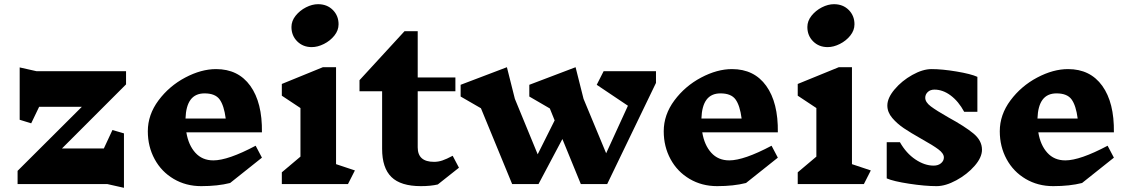

<svg xmlns="http://www.w3.org/2000/svg" viewBox="-20 -879 5398 917"><path d="M476 -170 517 -258 572 -242V18L492 0H64V-63L371 -369H167L129 -290L74 -307V-557L154 -539H582V-476L276 -170Z M1231 -247H870Q880 -186 913 -149.5Q946 -113 999 -113Q1069 -113 1201 -183L1231 -126L1079 -5Q1020 10 941 10Q868 10 809.5 -24.5Q751 -59 718.5 -119Q686 -179 686 -252Q686 -331 737 -399.5Q788 -468 864.5 -508.5Q941 -549 1012 -549Q1118 -549 1175.5 -469Q1233 -389 1231 -247ZM866 -313H1058Q1050 -375 1029 -404Q1008 -433 957 -433Q913 -433 890.5 -403Q868 -373 866 -313Z M1642 0H1326V-56L1415 -131V-363L1326 -422V-478L1522 -558H1585V-95L1675 -65ZM1597 -763Q1597 -734 1577 -709Q1557 -684 1527 -669Q1497 -654 1469 -654Q1427 -654 1399.5 -681.5Q1372 -709 1372 -750Q1372 -779 1392 -804Q1412 -829 1441.5 -844Q1471 -859 1499 -859Q1542 -859 1569.5 -831.5Q1597 -804 1597 -763Z M2071 2Q2037 10 1990 10Q1894 10 1849.5 -33.5Q1805 -77 1805 -168V-443H1697V-496L1912 -730H1975V-509H2155V-443H1975V-175Q1975 -106 2053 -106Q2073 -106 2092.5 -112.5Q2112 -119 2142 -135L2172 -78Z M3113 -483 2880 0H2754L2666 -215L2552 0H2426L2277 -362L2180 -418V-474L2401 -558L2439 -407L2548 -142L2629 -304L2606 -361L2508 -418V-474L2729 -558L2767 -407L2875 -147L2979 -374L2830 -474L2863 -539H3113Z M3695 -247H3334Q3344 -186 3377 -149.5Q3410 -113 3463 -113Q3533 -113 3665 -183L3695 -126L3543 -5Q3484 10 3405 10Q3332 10 3273.5 -24.5Q3215 -59 3182.5 -119Q3150 -179 3150 -252Q3150 -331 3201 -399.5Q3252 -468 3328.5 -508.5Q3405 -549 3476 -549Q3582 -549 3639.5 -469Q3697 -389 3695 -247ZM3330 -313H3522Q3514 -375 3493 -404Q3472 -433 3421 -433Q3377 -433 3354.5 -403Q3332 -373 3330 -313Z M4106 0H3790V-56L3879 -131V-363L3790 -422V-478L3986 -558H4049V-95L4139 -65ZM4061 -763Q4061 -734 4041 -709Q4021 -684 3991 -669Q3961 -654 3933 -654Q3891 -654 3863.5 -681.5Q3836 -709 3836 -750Q3836 -779 3856 -804Q3876 -829 3905.5 -844Q3935 -859 3963 -859Q4006 -859 4033.5 -831.5Q4061 -804 4061 -763Z M4382 -215Q4329 -245 4297 -266.5Q4265 -288 4241.5 -315.5Q4218 -343 4218 -375Q4218 -411 4252.5 -452Q4287 -493 4337 -521Q4387 -549 4429 -549Q4480 -549 4548.5 -537.5Q4617 -526 4648 -512V-345H4585Q4558 -395 4520.5 -423Q4483 -451 4443 -451Q4423 -451 4411 -439.5Q4399 -428 4399 -412Q4399 -391 4425.5 -371Q4452 -351 4510 -318Q4587 -276 4628.5 -242Q4670 -208 4670 -164Q4670 -127 4634.5 -86.5Q4599 -46 4547.5 -18Q4496 10 4453 10Q4398 10 4322.5 -1.5Q4247 -13 4215 -27V-200H4278Q4308 -147 4352 -117.5Q4396 -88 4439 -88Q4461 -88 4474.5 -99.5Q4488 -111 4488 -127Q4488 -146 4462 -165.5Q4436 -185 4382 -215Z M5300 -247H4939Q4949 -186 4982 -149.5Q5015 -113 5068 -113Q5138 -113 5270 -183L5300 -126L5148 -5Q5089 10 5010 10Q4937 10 4878.5 -24.5Q4820 -59 4787.5 -119Q4755 -179 4755 -252Q4755 -331 4806 -399.5Q4857 -468 4933.5 -508.5Q5010 -549 5081 -549Q5187 -549 5244.5 -469Q5302 -389 5300 -247ZM4935 -313H5127Q5119 -375 5098 -404Q5077 -433 5026 -433Q4982 -433 4959.5 -403Q4937 -373 4935 -313Z"/></svg>

Font: InknutAntiqua
Style: Bold
Weight: 700
Designer: Claus Eggers Srensen
Foundry: Claus Eggers Srensen
Version: Version 1.000; ttfautohint (v1.2) -l 7 -r 28 -G 50 -x 13 -D 